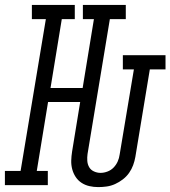

<svg xmlns="http://www.w3.org/2000/svg" viewBox="-60 -755 695 783"><path d="M341 8Q341 8 341 8Q341 8 341 8Q322 8 304.5 4Q287 0 272.5 -9.5Q258 -19 248.5 -33.5Q239 -48 234.5 -65Q230 -82 230.5 -100Q231 -118 234 -137L267 -339H136L90 -58H135V0H-40V-58H24L127 -677H70V-735H245V-677H192L146 -396H277L323 -677H278V-735H453V-677H388L297 -127Q295 -113 296 -99Q297 -85 303.5 -73.5Q310 -62 323 -56Q336 -50 350 -50Q350 -50 350 -50Q350 -50 350 -50Q364 -50 378.5 -55.5Q393 -61 403.5 -72Q414 -83 420 -96.5Q426 -110 428 -125L486 -472H441V-530H615V-472H551L492 -115Q489 -98 483 -81.5Q477 -65 466.5 -50Q456 -35 441 -23.5Q426 -12 409.5 -4.5Q393 3 375.5 5.5Q358 8 341 8Z"/></svg>

Font: Iosevka Curly Slab LtEx
Style: Italic
Weight: 300
Width: 7
Italic angle: -9°
Monospace: yes
Designer: Belleve Invis
Foundry: Belleve Invis
Version: Version 11.1.0; ttfautohint (v1.8.3)